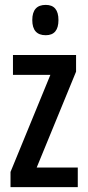

<svg xmlns="http://www.w3.org/2000/svg" viewBox="-20 -765 359 785"><path d="M298 0H23V-62L186 -459H33V-540H291V-472L130 -80H298ZM167 -745Q219 -745 219 -683Q219 -621 167 -621Q112 -621 112 -683Q112 -745 167 -745Z"/></svg>

Font: Noto Sans Gujarati UI ExtraCondensed Medium
Style: Regular
Weight: 500
Width: 2
Designer: Jelle Bosma - Monotype Design Team, Universal Thirst
Foundry: Monotype Imaging Inc.
Version: Version 2.106; ttfautohint (v1.8.4.7-5d5b)